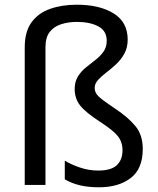

<svg xmlns="http://www.w3.org/2000/svg" viewBox="-20 -785 671 815"><path d="M522 -617Q522 -583 508 -557.5Q494 -532 473 -512.5Q452 -493 431 -477Q410 -461 396 -445.5Q382 -430 382 -412Q382 -399 388.5 -388Q395 -377 414 -362.5Q433 -348 470 -323Q524 -287 555 -249.5Q586 -212 586 -153Q586 -68 534.5 -29Q483 10 400 10Q353 10 317 1Q281 -8 255 -24V-103Q281 -87 319 -74Q357 -61 397 -61Q452 -61 476 -84Q500 -107 500 -147Q500 -183 479.5 -208Q459 -233 406 -267Q343 -308 320 -337.5Q297 -367 297 -407Q297 -438 310.5 -460Q324 -482 344.5 -498.5Q365 -515 385.5 -531Q406 -547 419.5 -566Q433 -585 433 -612Q433 -654 397.5 -673Q362 -692 306 -692Q271 -692 240.5 -682.5Q210 -673 191.5 -650Q173 -627 173 -584V0H85V-584Q85 -651 114 -690.5Q143 -730 193 -747.5Q243 -765 306 -765Q403 -765 462.5 -728Q522 -691 522 -617Z"/></svg>

Font: Noto Sans Samaritan
Style: Regular
Weight: 400
Designer: Monotype Design Team
Foundry: Monotype Imaging Inc.
Version: Version 2.001; ttfautohint (v1.8.4.7-5d5b)